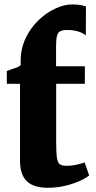

<svg xmlns="http://www.w3.org/2000/svg" viewBox="-20 -858 444 887"><path d="M201 9.5Q135 9.5 103.8 -21Q72.5 -51.5 72.5 -115V-471H11.5V-530Q24 -535 36 -538.8Q48 -542.5 58.2 -546.5Q68.5 -550.5 75.5 -557Q75.5 -561.5 75.5 -566Q75.5 -570.5 75.5 -575Q75.5 -633 98.2 -681Q121 -729 157.2 -764Q193.5 -799 234.8 -818.2Q276 -837.5 313 -837.5Q340 -837.5 355.5 -834Q371 -830.5 377 -828.5L376.5 -694.5Q361.5 -707 339.2 -713.2Q317 -719.5 290 -719.5Q270.5 -719.5 259.2 -714.2Q248 -709 243.5 -693Q239 -677 239 -645.5V-552H372V-471H239.5V-201.5Q239.5 -151 243.2 -127.5Q247 -104 257.8 -98Q268.5 -92 289 -92Q311 -92 333.2 -97Q355.5 -102 371 -107.5L392 -47.5Q374.5 -33.5 344.8 -20.5Q315 -7.5 278 1Q241 9.5 201 9.5Z"/></svg>

Font: Merriweather 28pt Black
Style: Regular
Weight: 900
Version: Version 2.100